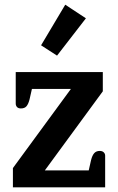

<svg xmlns="http://www.w3.org/2000/svg" viewBox="-20 -798 503 818"><path d="M346 -720 223 -561 155 -605 258 -778ZM35 0V-82L282 -419H116L106 -375Q101 -355 93 -345.5Q85 -336 69 -336Q58 -336 52.5 -342Q47 -348 47 -357V-491H418V-409L171 -72H358L368 -116Q373 -136 381.5 -145.5Q390 -155 405 -155Q416 -155 422 -149Q428 -143 428 -135V0Z"/></svg>

Font: Maitree Semibold
Style: Regular
Weight: 600
Designer: CadsonDemak Team
Foundry: CadsonDemak
Version: Version 1.010